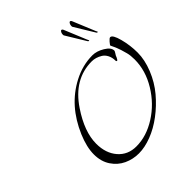

<svg xmlns="http://www.w3.org/2000/svg" viewBox="-318 -1461 1707 1707"><g transform="rotate(-45 535.0 -608.0)"><path d="M202 -458Q310 -711 526 -824Q644 -886 768 -886Q822 -886 879 -851.5Q936 -817 936 -778Q936 -772 927 -758Q918 -744 914 -737Q912 -730 906 -718Q895 -696 890 -696Q880 -696 880 -706Q880 -747 864 -777.5Q848 -808 823 -823Q775 -852 726 -852Q502 -852 356 -634Q236 -456 236 -306Q236 -186 301 -111Q366 -36 472 -36Q600 -36 724.5 -115Q849 -194 928.5 -324.5Q1008 -455 1008 -594Q1008 -645 998.5 -680.5Q989 -716 982 -738Q975 -760 968 -777Q961 -794 955 -806.5Q949 -819 942 -834Q942 -840 962.5 -864Q983 -888 994 -888Q1023 -888 1046.5 -799Q1070 -710 1070 -618.5Q1070 -527 1029 -425.5Q988 -324 921 -244.5Q854 -165 772.5 -103.5Q691 -42 605 -9Q519 24 444.5 24Q370 24 304.5 -6.5Q239 -37 196.5 -100.5Q154 -164 154 -254Q154 -344 202 -458ZM934 -1006 822 -1190Q820 -1192 820 -1203.5Q820 -1215 826 -1227.5Q832 -1240 840.5 -1240Q849 -1240 854 -1230L940 -1022Q941 -1020 943.5 -1014.5Q946 -1009 948 -1005Q950 -1001 950 -999.5Q950 -998 944 -998Q938 -998 934 -1006ZM826 -1006 714 -1190Q712 -1192 712 -1203.5Q712 -1215 718 -1227.5Q724 -1240 732.5 -1240Q741 -1240 746 -1230L832 -1022Q833 -1020 835.5 -1014.5Q838 -1009 840 -1005Q842 -1001 842 -999.5Q842 -998 836 -998Q830 -998 826 -1006Z"/></g></svg>

Font: Miama
Style: Regular
Weight: 400
Italic angle: 16.5°
Designer: Linus Romer
Foundry: Linus Romer
Version: 0.32